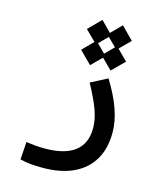

<svg xmlns="http://www.w3.org/2000/svg" viewBox="-120 -671 826 988"><g transform="rotate(15 293.0 -177.5)"><path d="M201.2 230Q162.1 230 135 227.3Q107.9 224.6 80.6 217.3L86.9 123.5Q114.7 127 136 129.2Q157.2 131.3 186.5 131.3Q291.5 131.3 345.7 90.1Q399.9 48.8 399.9 -34.7Q399.9 -79.6 381.1 -131.1Q362.3 -182.6 321.8 -256.3L410.2 -302.2Q456.5 -227.1 479.5 -161.9Q502.4 -96.7 502.4 -38.1Q502.4 47.9 466.8 107.7Q431.2 167.5 363.8 198.7Q296.4 230 201.2 230ZM302.2 -454.1 236.8 -519 302.2 -585 367.2 -519ZM300.8 -343.3 235.8 -408.2 300.8 -473.6 365.7 -408.2ZM411.1 -454.6 346.2 -519.5 411.1 -585.4 476.1 -519.5ZM409.7 -343.8 344.7 -408.7 409.7 -474.1 475.1 -408.7Z"/></g></svg>

Font: Cascadia Code
Style: Regular
Weight: 400
Designer: Aaron Bell
Foundry: Saja Typeworks
Version: Version 2404.023